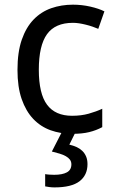

<svg xmlns="http://www.w3.org/2000/svg" viewBox="-20 -566 503 826"><path d="M290 9.8Q240.7 9.8 197.8 -5.6Q154.8 -21 123 -54.4Q91.3 -87.9 73.2 -139.9Q55.2 -191.9 55.2 -265.1Q55.2 -341.8 73.7 -395.3Q92.3 -448.7 124.8 -482.2Q157.2 -515.6 200.7 -530.8Q244.1 -545.9 293.9 -545.9Q332 -545.9 368.4 -537.6Q404.8 -529.3 429.2 -517.1L402.8 -441.9Q391.6 -446.8 377.9 -451.4Q364.3 -456.1 349.6 -459.7Q335 -463.4 320.8 -465.6Q306.6 -467.8 293.9 -467.8Q217.3 -467.8 182.1 -418.7Q147 -369.6 147 -266.1Q147 -163.1 182.4 -115.5Q217.8 -67.9 290 -67.9Q329.6 -67.9 361.6 -76.9Q393.6 -85.9 419.9 -98.1V-19Q393.6 -4.9 363.5 2.4Q333.5 9.8 290 9.8ZM356.4 140.1Q356.4 187.5 322 213.9Q287.6 240.2 214.4 240.2Q203.6 240.2 192.6 238.8Q181.6 237.3 174.3 235.8V183.1Q181.6 184.6 193.6 185.3Q205.6 186 213.4 186Q248 186 267.6 175.5Q287.1 165 287.1 141.1Q287.1 129.4 280.8 120.8Q274.4 112.3 263.2 106Q252 99.6 236.6 95Q221.2 90.3 203.1 85.9L247.1 0H306.2L278.3 56.2Q294.9 60.1 309.1 66.4Q323.2 72.8 333.7 82.8Q344.2 92.8 350.3 106.9Q356.4 121.1 356.4 140.1Z"/></svg>

Font: Droid Sans
Style: Regular
Weight: 400
Foundry: Ascender Corporation
Version: Version 1.00 build 114